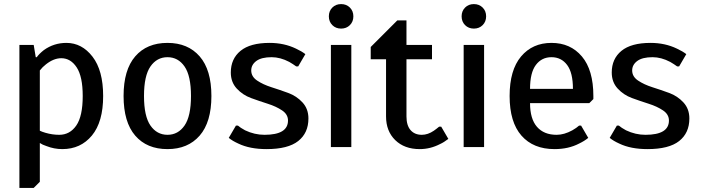

<svg xmlns="http://www.w3.org/2000/svg" viewBox="-20 -720 3430 940"><path d="M75 200V-500H145L155 -440H160Q171 -456 195 -475Q244 -510 305 -510Q381 -510 433 -442.5Q485 -375 485 -250Q485 -123 430 -56.5Q375 10 285 10Q245 10 207 -5Q188 -11 175 -20V170L145 200ZM270 -60Q322 -60 353.5 -105.5Q385 -151 385 -250Q385 -345 355.5 -390Q326 -435 280 -435Q243 -435 205 -405Q188 -392 175 -375V-80Q185 -75 202 -70Q236 -60 270 -60Z M800 10Q699 10 642 -56Q585 -122 585 -250Q585 -378 642 -444Q699 -510 800 -510Q900 -510 957.5 -444Q1015 -378 1015 -250Q1015 -122 957.5 -56Q900 10 800 10ZM716.5 -105.5Q748 -60 800 -60Q852 -60 883.5 -105.5Q915 -151 915 -250Q915 -349 883.5 -394.5Q852 -440 800 -440Q748 -440 716.5 -394.5Q685 -349 685 -250Q685 -151 716.5 -105.5Z M1285 10Q1203 10 1147 -17Q1118 -30 1100 -45L1135 -105H1145Q1156 -95 1180 -82Q1226 -60 1275 -60Q1390 -60 1390 -130Q1390 -160 1361 -179.5Q1332 -199 1291 -212Q1250 -225 1209 -240Q1168 -255 1139 -286.5Q1110 -318 1110 -365Q1110 -432 1157.5 -471Q1205 -510 1300 -510Q1371 -510 1429 -482Q1457 -469 1475 -455L1440 -395H1430Q1415 -406 1396 -417Q1352 -440 1310 -440Q1260 -440 1235 -421.5Q1210 -403 1210 -375Q1210 -345 1239 -325.5Q1268 -306 1309 -293Q1350 -280 1391 -265Q1432 -250 1461 -218.5Q1490 -187 1490 -140Q1490 -69 1440 -29.5Q1390 10 1285 10Z M1693 -597Q1676 -580 1650 -580Q1624 -580 1607 -597Q1590 -614 1590 -640Q1590 -666 1607 -683Q1624 -700 1650 -700Q1676 -700 1693 -683Q1710 -666 1710 -640Q1710 -614 1693 -597ZM1600 0V-500H1700V0Z M2035 10Q1960 10 1915 -34Q1870 -78 1870 -150V-430H1795V-490L1925 -620H1970V-500H2095V-430H1970V-150Q1970 -106 1990 -83Q2010 -60 2045 -60Q2075 -60 2104 -80Q2117 -89 2130 -100H2140L2175 -40Q2153 -23 2135 -15Q2087 10 2035 10Z M2343 -597Q2326 -580 2300 -580Q2274 -580 2257 -597Q2240 -614 2240 -640Q2240 -666 2257 -683Q2274 -700 2300 -700Q2326 -700 2343 -683Q2360 -666 2360 -640Q2360 -614 2343 -597ZM2250 0V-500H2350V0Z M2695 10Q2591 10 2533 -56Q2475 -122 2475 -250Q2475 -377 2531 -443.5Q2587 -510 2680 -510Q2773 -510 2829 -443.5Q2885 -377 2885 -250V-235L2865 -215H2575Q2575 -138 2609 -99Q2643 -60 2705 -60Q2742 -60 2782 -82Q2803 -94 2815 -105H2825L2860 -45Q2842 -30 2815 -17Q2763 10 2695 10ZM2575 -285H2785Q2785 -364 2756.5 -402Q2728 -440 2680 -440Q2632 -440 2603.5 -402Q2575 -364 2575 -285Z M3150 10Q3068 10 3012 -17Q2983 -30 2965 -45L3000 -105H3010Q3021 -95 3045 -82Q3091 -60 3140 -60Q3255 -60 3255 -130Q3255 -160 3226 -179.5Q3197 -199 3156 -212Q3115 -225 3074 -240Q3033 -255 3004 -286.5Q2975 -318 2975 -365Q2975 -432 3022.5 -471Q3070 -510 3165 -510Q3236 -510 3294 -482Q3322 -469 3340 -455L3305 -395H3295Q3280 -406 3261 -417Q3217 -440 3175 -440Q3125 -440 3100 -421.5Q3075 -403 3075 -375Q3075 -345 3104 -325.5Q3133 -306 3174 -293Q3215 -280 3256 -265Q3297 -250 3326 -218.5Q3355 -187 3355 -140Q3355 -69 3305 -29.5Q3255 10 3150 10Z"/></svg>

Font: Scada
Style: Regular
Weight: 400
Designer: Jovanny Lemonad
Foundry: Jovanny Lemonad
Version: Version 4.100;PS 004.100;hotconv 1.0.88;makeotf.lib2.5.64775